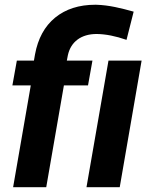

<svg xmlns="http://www.w3.org/2000/svg" viewBox="-20 -781 635 801"><path d="M172.9 0 246.6 -424.8H347.2L365.7 -528.3H258.8L263.2 -550.8C275.4 -606.9 318.8 -639.2 383.3 -639.2C421.4 -638.7 462.9 -630.4 507.8 -614.7L537.6 -732.4C486.3 -746.6 435.1 -759.8 380.9 -761.2C379.4 -761.2 378.4 -761.2 377.4 -761.2C309.6 -761.2 253.9 -743.2 210 -707.5C166 -671.4 138.2 -620.1 126 -553.7L121.6 -528.3H50.3L31.7 -424.8H108.4L34.7 0ZM570.8 -528.3H432.6L340.8 0H479.5Z"/></svg>

Font: Roboto
Style: Bold Italic
Weight: 700
Italic angle: -12°
Designer: Google
Version: Version 2.137; 2017